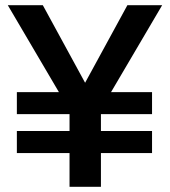

<svg xmlns="http://www.w3.org/2000/svg" viewBox="-20 -720 656 740"><path d="M45 -130V-215H248V-280H45V-365H207L10 -700H145L308 -401L471 -700H605L408 -365H566V-280H369V-215H566V-130H369V0H248V-130Z"/></svg>

Font: Jost* Medium
Style: Regular
Weight: 500
Version: Version 3.7